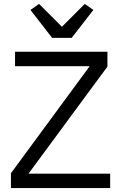

<svg xmlns="http://www.w3.org/2000/svg" viewBox="-20 -963 620 983"><path d="M544 -74V0H36V-76L439 -624H57V-698H530V-622L126 -74ZM347 -769H247L136 -912L180 -943L297 -826L414 -943L458 -912Z"/></svg>

Font: IBM Plex Sans Var
Style: Regular
Weight: 400
Designer: Mike Abbink, Paul van der Laan, Pieter van Rosmalen
Foundry: Bold Monday
Version: Version 3.000